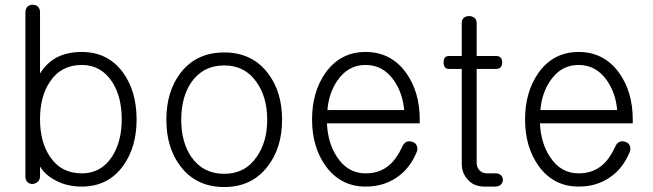

<svg xmlns="http://www.w3.org/2000/svg" viewBox="-20 -754 2699 794"><path d="M85 -702.1V-24.4Q85 -8.8 94.7 0Q102.5 6.8 115.2 6.8Q127 5.9 135.7 -2Q145.5 -10.7 145.5 -24.4V-65.4Q166 -31.2 208 -8.8Q255.9 17.6 318.4 17.6Q426.8 17.6 489.3 -68.4Q544.9 -145.5 544.9 -259.8Q544.9 -376 489.3 -453.1Q426.8 -539.1 318.4 -539.1Q259.8 -539.1 216.8 -517.6Q174.8 -496.1 145.5 -450.2V-704.1Q145.5 -718.8 135.7 -727.5Q127 -734.4 115.2 -734.4Q102.5 -734.4 93.8 -726.6Q85 -717.8 85 -702.1ZM318.4 -485.4Q397.5 -485.4 443.4 -416Q483.4 -354.5 483.4 -260.7Q483.4 -168 443.4 -106.4Q398.4 -37.1 318.4 -37.1Q232.4 -37.1 186.5 -106.4Q145.5 -167 145.5 -260.7Q145.5 -355.5 186.5 -416Q232.4 -485.4 318.4 -485.4Z M907.2 -537.1Q791 -537.1 725.6 -451.2Q668 -375 668 -258.8Q668 -143.6 725.6 -67.4Q791 19.5 907.2 19.5Q1022.5 19.5 1087.9 -67.4Q1146.5 -143.6 1146.5 -258.8Q1146.5 -375 1087.9 -451.2Q1022.5 -537.1 907.2 -537.1ZM907.2 -483.4Q993.2 -483.4 1041 -414.1Q1085 -352.5 1085 -258.8Q1085 -167 1041 -104.5Q993.2 -35.2 907.2 -35.2Q820.3 -35.2 771.5 -104.5Q729.5 -166 729.5 -258.8Q729.5 -352.5 771.5 -414.1Q820.3 -483.4 907.2 -483.4Z M1643.6 -147.5Q1620.1 -96.7 1589.8 -71.3Q1550.8 -37.1 1492.2 -37.1Q1418 -37.1 1374 -104.5Q1335.9 -161.1 1332 -244.1H1715.8V-259.8Q1715.8 -374 1659.2 -453.1Q1596.7 -539.1 1492.2 -539.1Q1387.7 -539.1 1326.2 -453.1Q1270.5 -374 1270.5 -259.8Q1270.5 -146.5 1326.2 -68.4Q1387.7 17.6 1492.2 17.6Q1566.4 17.6 1621.1 -20.5Q1674.8 -56.6 1703.1 -125Q1709 -139.6 1703.1 -152.3Q1698.2 -163.1 1686.5 -167Q1673.8 -171.9 1662.1 -168Q1649.4 -162.1 1643.6 -147.5ZM1334 -298.8Q1339.8 -370.1 1376 -421.9Q1419.9 -485.4 1492.2 -485.4Q1564.5 -485.4 1609.4 -420.9Q1645.5 -368.2 1651.4 -298.8Z M1889.6 -658.2V-522.5H1836.9Q1814.5 -522.5 1814.5 -496.1Q1814.5 -468.8 1836.9 -468.8H1889.6V-77.1Q1889.6 -39.1 1913.1 -12.7Q1938.5 17.6 1983.4 17.6H2029.3Q2043 17.6 2051.8 8.8Q2059.6 1 2059.6 -9.8Q2059.6 -21.5 2051.8 -29.3Q2043 -37.1 2029.3 -37.1H1994.1Q1972.7 -37.1 1960.9 -51.8Q1951.2 -63.5 1951.2 -81.1V-468.8H2031.2Q2056.6 -468.8 2056.6 -496.1Q2056.6 -522.5 2031.2 -522.5H1951.2V-658.2Q1951.2 -672.9 1941.4 -680.7Q1932.6 -687.5 1919.9 -687.5Q1907.2 -687.5 1898.4 -680.7Q1889.6 -672.9 1889.6 -658.2Z M2524.4 -147.5Q2501 -96.7 2470.7 -71.3Q2431.6 -37.1 2373 -37.1Q2298.8 -37.1 2254.9 -104.5Q2216.8 -161.1 2212.9 -244.1H2596.7V-259.8Q2596.7 -374 2540 -453.1Q2477.5 -539.1 2373 -539.1Q2268.6 -539.1 2207 -453.1Q2151.4 -374 2151.4 -259.8Q2151.4 -146.5 2207 -68.4Q2268.6 17.6 2373 17.6Q2447.3 17.6 2502 -20.5Q2555.7 -56.6 2584 -125Q2589.8 -139.6 2584 -152.3Q2579.1 -163.1 2567.4 -167Q2554.7 -171.9 2543 -168Q2530.3 -162.1 2524.4 -147.5ZM2214.8 -298.8Q2220.7 -370.1 2256.8 -421.9Q2300.8 -485.4 2373 -485.4Q2445.3 -485.4 2490.2 -420.9Q2526.4 -368.2 2532.2 -298.8Z"/></svg>

Font: Gulim
Style: Regular
Weight: 400
Version: Version 2.21